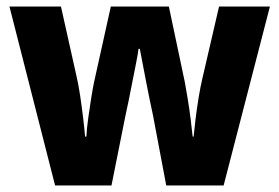

<svg xmlns="http://www.w3.org/2000/svg" viewBox="-20 -569 857 589"><path d="M449 -217Q445 -234 439.5 -261.5Q434 -289 428 -319.5Q422 -350 417 -377Q412 -404 409 -419H405Q403 -403 397.5 -375.5Q392 -348 386 -317.5Q380 -287 374.5 -259.5Q369 -232 365 -215L322 0H149L9 -549H167L215 -334Q221 -308 226 -274.5Q231 -241 235 -207.5Q239 -174 241 -150H245Q246 -173 250.5 -205.5Q255 -238 260 -269.5Q265 -301 269 -319L320 -549H498L547 -317Q551 -296 556 -265Q561 -234 565 -202.5Q569 -171 571 -150H574Q576 -172 580 -204.5Q584 -237 589.5 -270.5Q595 -304 601 -329L652 -549H808L666 0H490Z"/></svg>

Font: Noto Sans Malayalam SemiCondensed ExtraBold
Style: Regular
Weight: 800
Width: 4
Designer: Jelle Bosma - Monotype Design Team
Foundry: Monotype Imaging Inc.
Version: Version 2.104; ttfautohint (v1.8.4.7-5d5b)